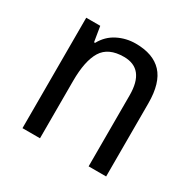

<svg xmlns="http://www.w3.org/2000/svg" viewBox="-126 -676 812 807"><g transform="rotate(30 279.5 -273.0)"><path d="M313 -546Q398 -546 441 -500Q484 -454 484 -355V0H399V-345Q399 -473 298 -473Q223 -473 193 -424.5Q163 -376 163 -278V0H78V-536H146L158 -463H163Q186 -505 226.5 -525.5Q267 -546 313 -546Z"/></g></svg>

Font: Noto Sans Sinhala SemiCondensed
Style: Regular
Weight: 400
Width: 4
Designer: Jelle Bosma - Monotype Design Team
Foundry: Monotype Imaging Inc.
Version: Version 2.006; ttfautohint (v1.8.4.7-5d5b)